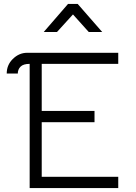

<svg xmlns="http://www.w3.org/2000/svg" viewBox="-20 -951 688 971"><path d="M497 -789H429L349 -878L268 -789H201L324 -931H373ZM578 -628H191V-390H458V-333H191V-57H578V0H130V-628Q98 -628 84 -614Q70 -600 70 -579H14Q14 -622 44 -652Q76 -684 117 -684H578Z"/></svg>

Font: Bellota
Style: Regular
Weight: 400
Designer: Kemie Guaida
Foundry: Kemie Guaida
Version: Version 1.000;PS 002.000;hotconv 1.0.70;makeotf.lib2.5.58329